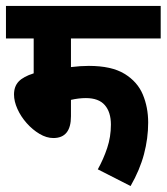

<svg xmlns="http://www.w3.org/2000/svg" viewBox="-20 -642 559 644"><path d="M218 -513V-417Q250 -421 278 -421Q354 -421 397.5 -394.5Q441 -368 459 -325Q477 -282 477 -231Q477 -178 463 -125Q449 -72 418 -18L308 -74Q327 -108 339.5 -145.5Q352 -183 352 -224Q352 -266 331.5 -289.5Q311 -313 268 -313Q244 -313 218 -307V-252Q218 -179 159 -179Q136 -179 112.5 -193Q89 -207 69.5 -229Q50 -251 38.5 -276.5Q27 -302 27 -325Q27 -352 42.5 -368.5Q58 -385 93 -396V-513H0V-622H519V-513Z"/></svg>

Font: Noto Sans Condensed
Style: Bold Italic
Weight: 700
Width: 3
Italic angle: -12°
Designer: Monotype Design Team
Foundry: Monotype Imaging Inc.
Version: Version 2.013; ttfautohint (v1.8.4.7-5d5b)